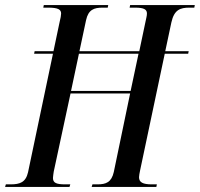

<svg xmlns="http://www.w3.org/2000/svg" viewBox="-49 -734 785 754"><path d="M-29 0H224L227 -10H207C172 -10 159 -16 159 -35C159 -42 161 -51 162 -60L228 -367H462L398 -59C389 -18 367 -10 334 -10H314L311 0H565L567 -10H547C512 -10 497 -18 497 -38C497 -45 499 -53 501 -64L598 -523H690L692 -533H600L624 -646C635 -696 659 -704 695 -704H714L716 -714H462L460 -704H482C518 -704 528 -696 528 -681C528 -671 525 -663 522 -647L498 -533H263L289 -655C298 -696 320 -704 354 -704H374L376 -714H123L121 -704H141C180 -704 191 -696 191 -681C191 -674 189 -663 185 -647L161 -533H87L85 -523H159L61 -57C52 -18 29 -10 -7 -10H-26ZM230 -377 261 -523H495L464 -377Z"/></svg>

Font: Noto Serif Display ExtraCondensed Medium
Style: Italic
Weight: 500
Width: 2
Italic angle: -12°
Designer: Monotype Design Team
Foundry: Monotype Imaging Inc.
Version: Version 2.009